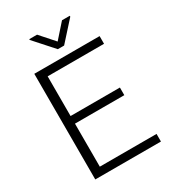

<svg xmlns="http://www.w3.org/2000/svg" viewBox="-214 -1009 997 1119"><g transform="rotate(-30 284.5 -450.0)"><path d="M150.4 -51.3V-340.8H482.4V-392.1H150.4V-659.2H529.8V-710.9H90.3V0H532.2V-51.3ZM166 -900.4V-895L280.8 -766.6H323.2L438.5 -894.5V-900.4H386.2L302.2 -805.7L218.3 -900.4Z"/></g></svg>

Font: Vazirmatn ExtraLight
Style: Regular
Weight: 200
Designer: Saber Rastikerdar
Foundry: Saber Rastikerdar
Version: Version 33.003